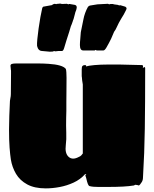

<svg xmlns="http://www.w3.org/2000/svg" viewBox="-20 -1012 853 1062"><path d="M779 -641Q783 -641 783 -635Q783 -535 782.5 -453Q782 -371 781 -301Q780 -231 777.5 -166Q775 -101 771 -33Q771 -16 764.5 -5.5Q758 5 755 8L751 12L748 14Q747 13 739.5 11.5Q732 10 728 10L724 12Q722 14 720 14Q696 18 660.5 20Q625 22 575 22H524Q510 22 497.5 21Q485 20 474 17Q470 15 466 5.5Q462 -4 457 -26Q455 -35 452 -40Q451 -42 455 -44Q459 -46 457 -46L452 -49H451Q424 -19 387 -2Q350 15 310 22.5Q270 30 233 30Q171 30 130.5 8Q90 -14 68.5 -50.5Q47 -87 40 -130Q36 -156 33 -195.5Q30 -235 30 -296Q30 -333 31.5 -372Q33 -411 35 -454Q35 -459 37.5 -469.5Q40 -480 40 -492Q40 -512 40.5 -545Q41 -578 41 -605Q41 -613 41 -619Q41 -625 40 -626Q40 -632 39 -638Q38 -644 38 -648Q38 -656 46 -658.5Q54 -661 71 -661H129Q159 -661 188.5 -661Q218 -661 248 -659Q326 -654 344 -631Q346 -626 347 -612Q348 -598 348 -581Q348 -538 347.5 -506.5Q347 -475 347 -447V-425Q347 -415 347 -399Q347 -383 346 -359Q345 -316 346.5 -278Q348 -240 344 -210Q338 -164 359.5 -144.5Q381 -125 416 -144Q424 -147 429.5 -152.5Q435 -158 438 -163V-545Q436 -557 434.5 -567Q433 -577 433 -584Q432 -586 432 -590.5Q432 -595 432 -600V-629Q432 -643 436.5 -647.5Q441 -652 450 -652Q457 -652 457 -646V-644Q468 -649 502.5 -652Q537 -655 575 -655H644L765 -652Q770 -652 770 -649Q771 -649 771 -648V-641Q770 -641 770 -637L776 -639Q778 -641 779 -641ZM286 -728 278 -730 274 -727 256 -726 212 -730Q191 -731 185 -758Q184 -770 186.5 -796Q189 -822 193.5 -854.5Q198 -887 203.5 -917.5Q209 -948 214 -969L219 -975L252 -981Q267 -983 268.5 -984Q270 -985 270.5 -986.5Q271 -988 283 -991L291 -989Q293 -991 301 -991L311 -992H314Q315 -992 316 -991.5Q317 -991 318 -991L323 -990L350 -991L358 -988Q361 -988 361 -990H365Q379 -987 394 -985Q404 -982 404 -974Q404 -972 404.5 -970.5Q405 -969 404 -967Q403 -966 403 -963Q403 -960 402 -958Q401 -956 400 -952.5Q399 -949 397 -945Q396 -942 393 -929.5Q390 -917 387 -907Q385 -903 384 -899.5Q383 -896 382 -893Q379 -884 376.5 -877.5Q374 -871 372 -867Q370 -858 362.5 -835Q355 -812 347 -787Q339 -762 335 -747Q330 -730 323 -730H304ZM515 -733 508 -736 504 -733H440Q422 -733 422 -763Q422 -779 424 -796.5Q426 -814 427 -834Q434 -865 441 -903Q448 -941 467 -975L476 -981L519 -988L577 -991L584 -988Q588 -990 595 -990H605Q606 -990 607 -989Q608 -988 610 -988L617 -987L632 -985Q637 -983 638 -982.5Q639 -982 640 -982Q642 -982 643 -983H646Q665 -978 673 -975Q680 -971 680 -965Q680 -962 677 -956Q664 -929 653 -913Q650 -909 646 -901Q642 -893 637 -885L625 -860Q622 -853 619 -848Q616 -843 611 -836Q601 -811 594.5 -797.5Q588 -784 582.5 -774Q577 -764 568 -748Q559 -733 552 -733Z"/></svg>

Font: Sigmar
Style: Regular
Weight: 400
Designer: Vernon Adams
Foundry: Vernon Adams
Version: Version 1.000; ttfautohint (v1.8.4.7-5d5b);gftools[0.9.24]